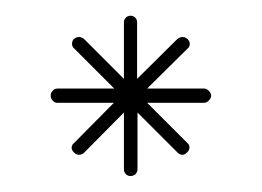

<svg xmlns="http://www.w3.org/2000/svg" viewBox="-20 -614 330 242"><path d="M144.5 -594.2C142.1 -594.2 140.1 -593.3 138.7 -591.8C136.7 -589.8 136.2 -587.9 136.2 -585.9V-514.6L85.9 -564.9C84 -566.4 81.5 -567.4 79.6 -567.4C77.1 -567.4 75.2 -566.4 73.2 -564.9C71.3 -563 70.8 -561 70.8 -558.6C70.8 -556.2 71.8 -554.2 73.7 -552.7L124 -502.4H52.7C49.8 -502.4 47.9 -501.5 46.4 -499.5C44.4 -497.6 43.9 -495.6 43.9 -493.7C43.9 -491.2 44.4 -489.3 46.4 -487.3C47.9 -485.4 49.8 -484.4 52.2 -484.4H123.5L73.2 -433.6C71.3 -432.1 70.3 -430.2 70.3 -427.7C70.3 -425.8 71.3 -423.8 73.2 -421.9C75.2 -419.9 77.1 -418.9 79.6 -418.9C82 -418.9 84 -419.9 85.9 -421.4L136.2 -472.2V-400.9V-400.4C136.2 -398.4 136.7 -396.5 138.7 -394.5C140.1 -393.1 142.1 -392.1 144.5 -392.1C147 -392.1 148.9 -393.1 150.9 -394.5C152.3 -396.5 153.3 -398.4 153.3 -400.4V-400.9V-472.2L204.1 -421.4C205.6 -419.9 207.5 -418.9 210 -418.9C211.9 -418.9 213.9 -419.9 215.8 -421.9C217.8 -423.8 218.8 -425.8 218.8 -428.2C218.8 -430.7 217.8 -432.6 216.3 -433.6L165.5 -484.4H236.8H237.3C239.3 -484.4 241.2 -485.4 243.2 -487.3C245.1 -489.3 246.1 -491.2 246.1 -493.7C246.1 -495.6 245.1 -497.6 243.2 -499.5C241.2 -501.5 239.3 -502.4 237.3 -502.4H236.8H165.5L216.3 -552.7C218.3 -554.2 219.2 -556.2 219.2 -558.6C219.2 -561 218.3 -563 216.3 -564.9C214.4 -566.4 212.4 -567.4 210 -567.4C208 -567.4 205.6 -566.4 203.6 -564.9L152.8 -514.6V-585.9C152.8 -587.9 152.3 -589.8 150.4 -591.8C148.9 -593.3 147 -594.2 144.5 -594.2Z"/></svg>

Font: Mill
Style: Thin
Weight: 100
Version: Version 001.000